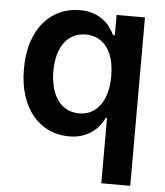

<svg xmlns="http://www.w3.org/2000/svg" viewBox="-53 -600 732 852"><g transform="rotate(5 312.5 -174.5)"><path d="M430 -85.9H424.7Q417.3 -71 405 -54.2Q392.8 -37.3 374.1 -23.3Q355.5 -9.2 329.5 0.2Q303.6 9.6 268.5 9.6Q220.2 9.6 179.2 -9.2Q138.1 -28.1 108 -63.9Q77.8 -99.8 60.7 -152.2Q43.7 -204.5 43.7 -272Q43.7 -340.2 61.1 -392.6Q78.5 -445 108.8 -480.5Q139.2 -516 180.4 -534.3Q221.6 -552.6 268.8 -552.6Q305 -552.6 331.1 -543Q357.2 -533.4 375.5 -518.8Q393.8 -504.3 405.5 -487.2Q417.3 -470.2 424.7 -455.3H432.5V-545.5H558.9V204.5H430ZM304.3 -95.9Q335.2 -95.9 359 -108.7Q382.8 -121.4 399.1 -144.7Q415.5 -168 424 -200.5Q432.5 -233 432.5 -272.7Q432.5 -312.5 424.2 -344.6Q415.8 -376.8 399.5 -399.5Q383.2 -422.2 359.2 -434.7Q335.2 -447.1 304.3 -447.1Q272.4 -447.1 248 -434.1Q223.7 -421.2 207.4 -398.1Q191.1 -375 182.9 -342.9Q174.7 -310.7 174.7 -272.7Q174.7 -234.4 183.1 -201.9Q191.4 -169.4 207.7 -146Q224.1 -122.5 248.2 -109.2Q272.4 -95.9 304.3 -95.9Z"/></g></svg>

Font: Interop SemBd
Style: Regular
Weight: 600
Designer: Rasmus Andersson, Google, Jang Haemin
Foundry: jhaemin
Version: Version 1.008